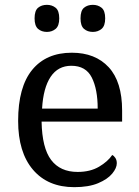

<svg xmlns="http://www.w3.org/2000/svg" viewBox="-20 -764 575 794"><path d="M287 10Q178 10 116.5 -62Q55 -134 55 -264Q55 -404 113 -475Q171 -546 277 -546Q374 -546 429.5 -486Q485 -426 485 -307V-261H152Q154 -152 191.5 -102.5Q229 -53 301 -53Q353 -53 389.5 -74.5Q426 -96 444 -123Q451 -120 457 -111Q463 -102 463 -89Q463 -69 444 -46Q425 -23 386 -6.5Q347 10 287 10ZM384 -315Q384 -395 359.5 -443.5Q335 -492 275 -492Q220 -492 189.5 -446.5Q159 -401 154 -315ZM364 -632Q342 -632 327.5 -644.5Q313 -657 313 -688Q313 -720 327.5 -732Q342 -744 364 -744Q385 -744 400 -732Q415 -720 415 -688Q415 -657 400 -644.5Q385 -632 364 -632ZM174 -632Q152 -632 137.5 -644.5Q123 -657 123 -688Q123 -720 137.5 -732Q152 -744 174 -744Q195 -744 210 -732Q225 -720 225 -688Q225 -657 210 -644.5Q195 -632 174 -632Z"/></svg>

Font: Noto Serif Vithkuqi
Style: Regular
Weight: 400
Version: Version 1.005